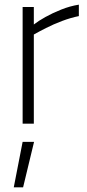

<svg xmlns="http://www.w3.org/2000/svg" viewBox="-20 -530 374 823"><path d="M39 273 77 78H126L79 273ZM77 0V-500H125V-425Q144 -440 174.5 -457Q205 -474 242.5 -489Q280 -504 318 -510V-461Q283 -454 246 -440Q209 -426 177.5 -410Q146 -394 125 -382V0Z"/></svg>

Font: Cairo Play Light
Style: Regular
Weight: 300
Version: Version 3.119